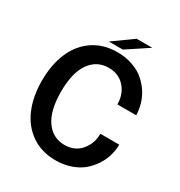

<svg xmlns="http://www.w3.org/2000/svg" viewBox="-203 -1018 1097 1169"><g transform="rotate(30 345.5 -433.0)"><path d="M278.3 -777.8 416.5 -877H526.4L376.5 -777.8ZM647 -265.6Q647 -227.1 636 -188.7Q625 -150.4 601.6 -114.3Q578.1 -78.1 544.9 -50.3Q511.7 -22.5 463.1 -5.6Q414.6 11.2 357.9 11.2Q260.3 11.2 188.7 -37.6Q117.2 -86.4 80.8 -171.6Q44.4 -256.8 44.4 -368.7Q44.4 -480.5 80.8 -565.7Q117.2 -650.9 188.5 -699.5Q259.8 -748 357.9 -748Q417.5 -748 467.8 -729.7Q518.1 -711.4 552.2 -680.4Q586.4 -649.4 608.4 -611.8Q630.4 -574.2 639.6 -532.2Q647 -502 647 -472.2H514.6Q514.6 -488.8 512.7 -502Q503.9 -562 463.1 -600.6Q422.4 -639.2 357.9 -639.2Q275.9 -639.2 227.3 -570.1Q178.7 -501 178.7 -368.7Q178.7 -235.8 227.3 -166.5Q275.9 -97.2 357.9 -97.2Q430.2 -97.2 472.4 -147Q514.6 -196.8 514.6 -265.6Z"/></g></svg>

Font: Epilogue SemiBold
Style: Regular
Weight: 600
Designer: Tyler Finck
Foundry: Etcetera Type Co
Version: Version 2.112